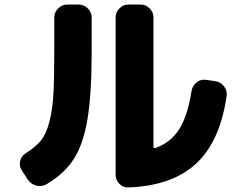

<svg xmlns="http://www.w3.org/2000/svg" viewBox="-20 -782 1040 842"><path d="M543 40Q520 41 503.5 24Q487 7 487 -16V-705Q487 -728 503.5 -745Q520 -762 543 -762H597Q620 -762 636.5 -745Q653 -728 653 -705V-138Q653 -131 662 -133Q729 -157 766 -215.5Q803 -274 820 -383Q824 -406 842 -420.5Q860 -435 883 -432L924 -426Q947 -423 962 -404Q977 -385 974 -362Q945 -161 839.5 -64Q734 33 543 40ZM102 6 75 -36Q63 -55 68.5 -77Q74 -99 94 -111Q136 -137 159 -165Q182 -193 196 -245.5Q210 -298 214 -366Q218 -434 218 -555V-705Q218 -728 235 -745Q252 -762 275 -762H325Q348 -762 365 -745Q382 -728 382 -705V-555Q382 -368 363.5 -258.5Q345 -149 303.5 -84.5Q262 -20 184 26Q163 38 139.5 32Q116 26 102 6Z"/></svg>

Font: Rounded Mplus 1c ExtraBold
Style: Regular
Weight: 800
Version: Version 1.059.20150529